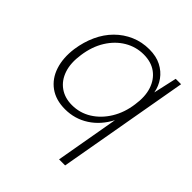

<svg xmlns="http://www.w3.org/2000/svg" viewBox="-203 -656 1008 1008"><g transform="rotate(45 300.5 -152.0)"><path d="M399 220 461 -133Q425 -64 366 -26Q307 12 235 12Q166 12 120 -21.5Q74 -55 55 -113.5Q36 -172 46 -246Q55 -307 78.5 -358Q102 -409 139 -446Q176 -483 223.5 -503.5Q271 -524 326 -524Q377 -524 414 -505Q451 -486 474 -454Q497 -422 504 -382L533 -512H573L444 220ZM245 -29Q304 -29 353 -59.5Q402 -90 435 -144Q468 -198 477 -267Q487 -332 471 -380.5Q455 -429 417.5 -456.5Q380 -484 324 -484Q267 -484 218 -455Q169 -426 136 -373Q103 -320 93 -248Q83 -181 99.5 -132Q116 -83 154 -56Q192 -29 245 -29Z"/></g></svg>

Font: DM Sans 12pt ExtraLight
Style: Italic
Weight: 250
Italic angle: -10°
Version: Version 4.004;gftools[0.9.30]